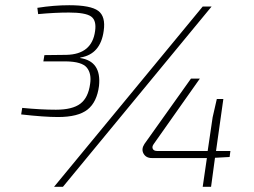

<svg xmlns="http://www.w3.org/2000/svg" viewBox="-20 -715 971 735"><path d="M289 -495 286 -493Q369 -481 359 -386Q351 -324 315 -295.5Q279 -267 202 -267Q149 -267 61 -277L65 -302Q137 -295 194 -295Q257 -295 287.5 -318Q318 -341 325 -394Q331 -433 312.5 -456Q294 -479 233 -480H146L150 -504L234 -505Q332 -507 344 -596Q350 -637 328.5 -652Q307 -667 244 -667Q190 -667 126 -661L123 -685Q186 -695 245 -695Q327 -695 356 -673.5Q385 -652 377 -597Q365 -508 289 -495ZM790 -690 221 0H187L756 -690ZM859 -114 803 -111 788 0H756L772 -110H561Q539 -110 529.5 -127Q520 -144 533 -164L711 -414H745L568 -163Q561 -153 565 -145Q569 -137 582 -137H775L794 -266L810 -336H835L807 -137H862Z"/></svg>

Font: Exo 2.0 Extra Light
Style: Italic
Weight: 250
Italic angle: -8°
Designer: Natanael Gama
Version: Version 1.001;PS 001.001;hotconv 1.0.70;makeotf.lib2.5.58329